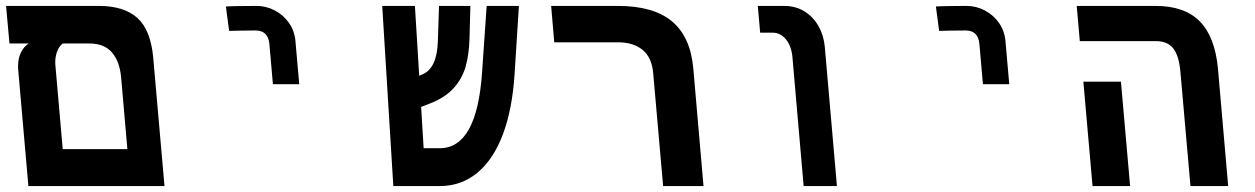

<svg xmlns="http://www.w3.org/2000/svg" viewBox="-22 -629 4242 649"><path d="M-1.5 -609H312Q397 -609 442.2 -568.5Q487.5 -528 496 -433.5L534 0H74L63 -125L39.5 -393.5Q39 -397.5 39 -404.5Q39 -432 49 -452Q59 -472 75 -482H10ZM190 -125H408.5L387.5 -367Q382.5 -422 356.2 -452Q330 -482 280.5 -482H190.5Q177 -472.5 170.2 -452.5Q163.5 -432.5 165 -411Z M845 -609Q823.5 -609 787.2 -608.5Q751 -608 741.5 -607L752.5 -524.5Q759.5 -525 790.5 -525.5Q821.5 -526 842 -526Q884 -526 888.5 -481L900.5 -344.5H989.5L976.5 -492Q973.5 -524.5 955 -551.2Q936.5 -578 907.2 -593.5Q878 -609 845 -609Z M1270 -609H1380.5L1395 -373L1404.5 -377Q1455 -397 1458 -488.5L1462 -609H1568L1565 -498.5Q1563.5 -445 1552 -404.2Q1540.5 -363.5 1511.5 -331.2Q1482.5 -299 1431 -279L1401.5 -267.5L1410 -128H1464.5Q1590 -128 1607.5 -384.5L1623 -609H1732L1717.5 -380Q1710 -260.5 1678 -175.2Q1646 -90 1591.5 -45Q1537 0 1464 0H1307.5Z M2067.5 -486H1851.5L1841 -609H2067Q2186.5 -609 2249.2 -557Q2312 -505 2321.5 -397.5L2356 0H2219.5L2186 -381Q2181.5 -435 2150 -460.5Q2118.5 -486 2067.5 -486Z M2590.5 -518.5H2547.5L2539.5 -609H2629Q2667 -609 2696.8 -590.8Q2726.5 -572.5 2744.5 -541Q2762.5 -509.5 2766 -470.5L2807 0H2694.5L2656.5 -437Q2653 -473.5 2634.5 -496Q2616 -518.5 2590.5 -518.5Z M3245 -609Q3223.5 -609 3187.2 -608.5Q3151 -608 3141.5 -607L3152.5 -524.5Q3159.5 -525 3190.5 -525.5Q3221.5 -526 3242 -526Q3284 -526 3288.5 -481L3300.5 -344.5H3389.5L3376.5 -492Q3373.5 -524.5 3355 -551.2Q3336.5 -578 3307.2 -593.5Q3278 -609 3245 -609Z M3885.5 -490H3628L3617.5 -609H3884Q3982 -609 4033.5 -556.8Q4085 -504.5 4095 -396.5L4129.5 0H4002L3968 -386.5Q3963 -441.5 3943.5 -465.8Q3924 -490 3885.5 -490ZM3640 -353H3767L3798 0H3671Z"/></svg>

Font: JuliaMono
Style: Bold Italic
Weight: 700
Italic angle: -9°
Monospace: yes
Designer: cormullion
Foundry: corm
Version: Version 0.057; ttfautohint (v1.8.4)